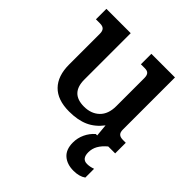

<svg xmlns="http://www.w3.org/2000/svg" viewBox="-186 -615 960 960"><g transform="rotate(45 294.0 -135.5)"><path d="M466 91Q466 137 503 137Q523 137 545 129V191Q520 209 479 209Q433 209 405 184.5Q377 160 377 111Q377 79 390.5 50Q404 21 428 0H438L432 -65Q400 -23 357.5 -4Q315 15 254 15Q172 15 130 -28Q88 -71 88 -151V-369Q88 -388 79.5 -397Q71 -406 52 -406H23V-480H195V-152Q195 -55 289 -55Q340 -55 371 -85Q402 -115 402 -171V-369Q402 -388 394.5 -397Q387 -406 369 -406H341V-480H508V-111Q508 -92 517 -83.5Q526 -75 545 -75H565V0H516Q491 21 478.5 43Q466 65 466 91Z"/></g></svg>

Font: Pridi
Style: Regular
Weight: 400
Designer: Katatrad Team
Foundry: CadsonDemak
Version: Version 1.001